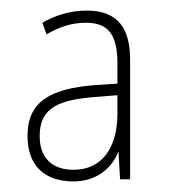

<svg xmlns="http://www.w3.org/2000/svg" viewBox="-20 -742 321 363"><path d="M144 -722C111 -722 83 -712 60 -699L68 -677C90 -690 114 -699 142 -699C183 -699 202 -679 202 -622V-584L158 -581C75 -574 32 -550 32 -485C32 -428 65 -399 119 -399C157 -399 190 -419 204 -456L207 -403H226V-629C226 -687 204 -722 144 -722ZM165 -559 202 -562V-527C202 -463 173 -421 119 -421C79 -421 55 -443 55 -485C55 -539 92 -554 165 -559Z"/></svg>

Font: Noto Sans Myanmar UI Condensed Thin
Style: Regular
Weight: 100
Width: 3
Designer: Monotype Design Team
Foundry: Monotype Imaging Inc.
Version: Version 2.103